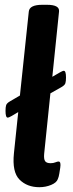

<svg xmlns="http://www.w3.org/2000/svg" viewBox="-20 -773 305 800"><path d="M144 7Q93 7 61.5 -24.5Q30 -56 38 -134L56 -306L29 -290Q17 -283 12 -283Q3 -283 3 -311Q3 -326 5.5 -334.5Q8 -343 22 -351L63 -375L100 -725Q103 -753 156 -753H176Q229 -753 226 -725L198 -453L229 -471Q241 -478 246 -478Q255 -478 255 -450Q255 -435 252.5 -426.5Q250 -418 236 -410L190 -384L164 -132Q162 -110 168 -101.5Q174 -93 191 -93Q202 -93 210.5 -96.5Q219 -100 224 -100Q235 -100 231 -74Q229 -62 227 -49Q225 -36 221 -27Q216 -12 193 -2.5Q170 7 144 7Z"/></svg>

Font: Asap Condensed Condensed SemiBold
Style: Italic
Weight: 600
Width: 3
Italic angle: -6°
Designer: Pablo Cosgaya
Foundry: Omnibus-Type
Version: Version 3.001; ttfautohint (v1.8.4.7-5d5b)